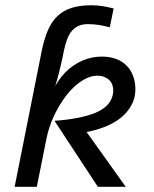

<svg xmlns="http://www.w3.org/2000/svg" viewBox="-20 -716 590 736"><path d="M355 0 189 -252.9Q236.8 -256.3 272.9 -263.2Q309.1 -270 335.2 -279.5Q361.3 -289.1 377.9 -301.5Q394.5 -314 402.8 -328.1Q414.1 -348.1 414.1 -369.1Q414.1 -387.2 405.8 -400.6Q397.5 -414.1 379.9 -420.9Q369.6 -425.8 353 -425.8Q329.6 -425.8 306.2 -413.3Q282.7 -400.9 261 -379.9Q239.3 -358.9 220.2 -330.6Q201.2 -302.2 186.5 -271Q167 -228.5 158.2 -185.1L121.1 0H36.1L140.1 -521.5Q149.4 -567.4 163.8 -600.3Q178.2 -633.3 200.4 -654.5Q222.7 -675.8 254.6 -685.8Q286.6 -695.8 330.6 -695.8Q351.6 -695.8 373.3 -692.4Q395 -689 415.5 -683.6L400.9 -611.3Q356.9 -623.5 316.9 -623.5Q295.4 -623.5 280.3 -616.5Q265.1 -609.4 254.4 -596.2Q243.7 -583 236.8 -564.2Q230 -545.4 225.1 -522L218.8 -491.2Q213.4 -465.8 207 -440.7Q200.7 -415.5 191.9 -386.2Q212.4 -424.3 244.6 -451.7Q276.9 -479 315.4 -490.7Q341.8 -499 369.1 -499Q416.5 -499 447 -479.2Q477.5 -459.5 490.2 -424.8Q499 -401.9 499 -374Q499 -346.7 489.3 -324.2Q479.5 -301.8 463.1 -283.4Q446.8 -265.1 424.8 -251.5Q402.8 -237.8 378.4 -228.5Q344.7 -215.8 312 -210L461.9 0Z"/></svg>

Font: Code New Roman
Style: Italic
Weight: 400
Italic angle: -11°
Monospace: yes
Designer: Sam Radian
Foundry: Code New Roman
Version: Version 1.508 October 19, 2014